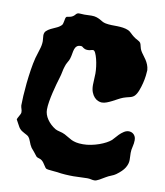

<svg xmlns="http://www.w3.org/2000/svg" viewBox="-81 -764 724 845"><g transform="rotate(10 281.5 -341.0)"><path d="M543 -503.9V-501Q543 -493.7 541 -477.8Q539.1 -461.9 534.7 -444.1Q530.3 -426.3 523.9 -409.7Q517.6 -393.1 508.8 -383.8Q500.5 -375.5 486.6 -372.6Q472.7 -369.6 460 -365.2Q449.7 -361.3 438.2 -355Q426.8 -348.6 415.3 -342.8Q403.8 -336.9 392.3 -332.5Q380.9 -328.1 370.1 -328.1Q362.8 -328.1 353.8 -331.8Q344.7 -335.4 336.9 -343.8Q329.1 -352.1 324 -365.2Q318.8 -378.4 318.8 -397.9Q318.8 -410.2 319.8 -423.3Q320.8 -436.5 320.8 -449.2Q320.8 -462.9 318.6 -480.2Q316.4 -497.6 312.5 -512.7Q308.6 -527.8 303.7 -538.3Q298.8 -548.8 293 -548.8Q288.6 -548.8 283 -546.9Q277.3 -544.9 270 -544.9Q261.2 -544.9 256.6 -546.9Q252 -548.8 249 -551Q246.1 -553.2 243.7 -555.2Q241.2 -557.1 236.8 -557.1Q225.1 -557.1 219 -552Q212.9 -546.9 210 -538.1Q207 -529.3 205.3 -518.1Q203.6 -506.8 200.2 -495.1Q197.8 -486.8 191.4 -476.6Q185.1 -466.3 182.1 -455.1Q178.2 -443.8 175.8 -430.4Q173.3 -417 168.9 -402.8Q165 -390.6 159.9 -372.1Q154.8 -353.5 149.9 -333Q145 -312.5 141.6 -292Q138.2 -271.5 138.2 -255.9Q138.2 -233.4 152.8 -212.2Q167.5 -190.9 190.9 -176.8Q197.8 -172.9 210.2 -170.2Q222.7 -167.5 233.9 -162.1Q244.6 -156.7 252.4 -151.6Q260.3 -146.5 269 -142.3Q277.8 -138.2 289.8 -135.5Q301.8 -132.8 320.8 -132.8Q338.4 -132.8 356.7 -136.5Q375 -140.1 391.6 -146Q408.2 -151.9 421.9 -159.2Q435.5 -166.5 443.8 -173.8Q446.8 -176.3 453.4 -184.3Q460 -192.4 468.8 -201.2Q477.5 -210 488.3 -217Q499 -224.1 511.2 -224.1Q513.7 -224.1 518.8 -222.9Q523.9 -221.7 529.1 -218Q534.2 -214.4 538.1 -207.5Q542 -200.7 542 -189.9Q542 -175.8 538.1 -160.6Q534.2 -145.5 534.2 -131.8Q534.2 -126 534.7 -117.2Q535.2 -108.4 535.2 -100.1Q535.2 -83 524.7 -65.4Q514.2 -47.9 487.8 -28.8Q479.5 -22.9 467.3 -18.3Q455.1 -13.7 443.8 -6.8Q432.1 0.5 418.9 7.8Q405.8 15.1 397.9 15.1Q390.6 15.1 382.8 13.2Q375 11.2 365.2 11.2Q349.6 11.2 334.7 12.2Q319.8 13.2 304.2 13.2Q296.4 13.2 286.9 12.9Q277.3 12.7 267.6 12Q257.8 11.2 248.3 10.3Q238.8 9.3 231 7.8Q225.1 7.3 217.5 6.6Q210 5.9 202.6 5.1Q195.3 4.4 189.7 3.7Q184.1 2.9 182.1 2Q178.7 0.5 175.8 -3.4Q172.9 -7.3 169.7 -12.5Q166.5 -17.6 162.8 -22.7Q159.2 -27.8 153.8 -32.2Q147.9 -36.6 140.6 -38.3Q133.3 -40 128.9 -43.9Q123 -51.8 115.5 -61Q107.9 -70.3 101.1 -78.1Q93.3 -90.3 88.9 -103.5Q84.5 -116.7 77.1 -125Q74.2 -127.9 69.1 -130.6Q64 -133.3 58.1 -136.5Q52.2 -139.6 46.6 -143.3Q41 -147 37.1 -151.9Q35.2 -153.3 31.5 -159.7Q27.8 -166 24.2 -172.9Q20.5 -179.7 17.8 -184.8Q15.1 -189.9 15.1 -189Q15.1 -191.9 17.3 -196.5Q19.5 -201.2 22.5 -206.1Q25.4 -210.9 27.6 -215.8Q29.8 -220.7 29.8 -224.1Q29.8 -232.4 27.3 -239Q24.9 -245.6 23.9 -253.9Q23.9 -270.5 25.4 -297.1Q26.9 -323.7 30 -354Q33.2 -384.3 37.8 -414.8Q42.5 -445.3 48.8 -470.2Q54.2 -489.7 61 -510.3Q67.9 -530.8 67.9 -548.8Q67.9 -555.2 66.9 -561.5Q65.9 -567.9 65.9 -574.2Q65.9 -587.4 73.7 -594.7Q81.5 -602.1 92.8 -607.7Q104 -613.3 116.7 -618.7Q129.4 -624 139.2 -633.8Q141.6 -636.7 143.1 -642.1Q144.5 -647.5 145.5 -652.8Q146.5 -658.2 147.5 -663.3Q148.4 -668.5 150.9 -670.9Q152.3 -672.9 155 -673.3Q157.7 -673.8 161.4 -674.3Q165 -674.8 169.7 -676Q174.3 -677.2 179.2 -680.2Q184.1 -683.1 186.8 -686.3Q189.5 -689.5 191.9 -691.9Q194.3 -694.3 197.8 -695.8Q201.2 -697.3 207 -696.8Q212.4 -696.8 218 -696.3Q223.6 -695.8 228 -695.8Q235.4 -695.8 243.4 -696.3Q251.5 -696.8 259.8 -696.8Q273.4 -696.8 282.2 -693.8Q291 -690.9 297.9 -687.3Q304.7 -683.6 311 -679.7Q317.4 -675.8 327.1 -673.8Q340.3 -671.4 353.8 -671.1Q367.2 -670.9 379.9 -670.7Q392.6 -670.4 405 -668.7Q417.5 -667 429.2 -662.1Q436 -659.2 443.6 -651.6Q451.2 -644 460 -637.2Q468.3 -630.9 477.8 -626.2Q487.3 -621.6 491.2 -616.2Q494.1 -610.8 496.3 -600.1Q498.5 -589.4 502.9 -582Q507.3 -574.2 513.9 -565.7Q520.5 -557.1 526.9 -547.6Q533.2 -538.1 537.6 -527.1Q542 -516.1 543 -503.9Z"/></g></svg>

Font: Freckle Face
Style: Regular
Weight: 400
Designer: Astigmatic (AOETI)
Foundry: Astigmatic (AOETI)
Version: Version 1.000